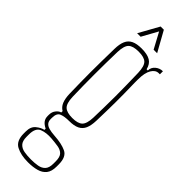

<svg xmlns="http://www.w3.org/2000/svg" viewBox="-295 -744 889 889"><g transform="rotate(45 149.0 -299.5)"><path d="M143.5 140Q96.5 140 66 124Q35.5 108 35.5 60Q35.5 56 35.5 52.8Q35.5 49.5 35.5 46Q35.5 14.5 54.5 -1Q73.5 -16.5 91.5 -20V-28Q73.5 -37 65 -48.2Q56.5 -59.5 56.5 -76Q56.5 -78.5 56.5 -80.2Q56.5 -82 56.5 -84Q56.5 -103.5 67.5 -116.8Q78.5 -130 89.5 -132V-141Q72.5 -151 64.5 -170.2Q56.5 -189.5 55.5 -220Q54.5 -262.5 54 -295.2Q53.5 -328 53.5 -359.5Q53.5 -391 54 -427.5Q54.5 -464 55.5 -514Q56 -546.5 64.8 -566.5Q73.5 -586.5 92.8 -595.8Q112 -605 143.5 -605Q181 -605 201 -593Q221 -581 227.5 -553H235.5Q235.5 -573.5 251.5 -586.8Q267.5 -600 287.5 -600V-580H280.5Q259.5 -580 246 -557.2Q232.5 -534.5 232.5 -491V-468Q233.5 -430.5 233.8 -400.8Q234 -371 234 -343.8Q234 -316.5 233.2 -286.8Q232.5 -257 231.5 -220Q230.5 -188 221.8 -168.2Q213 -148.5 194 -139.2Q175 -130 143.5 -130Q113 -130 94.8 -122.5Q76.5 -115 76.5 -84V-76Q76.5 -61.5 83.8 -52.8Q91 -44 105.8 -39.8Q120.5 -35.5 143.5 -34Q193 -31 222.2 -17Q251.5 -3 251.5 46Q251.5 49.5 251.5 52.8Q251.5 56 251.5 60Q251.5 92 237.8 109.2Q224 126.5 199.5 133.2Q175 140 143.5 140ZM143.5 121Q167.5 121 187.5 117.5Q207.5 114 219.5 101.2Q231.5 88.5 231.5 61Q231.5 57 231.5 53.2Q231.5 49.5 231.5 46Q231.5 17.5 219.8 5.5Q208 -6.5 188 -9.8Q168 -13 143.5 -15Q107 -18 81.2 -7.5Q55.5 3 55.5 46Q55.5 49.5 55.5 53.2Q55.5 57 55.5 61Q55.5 88.5 67.5 101.2Q79.5 114 99.5 117.5Q119.5 121 143.5 121ZM143.5 -150Q179.5 -150 194.8 -164.5Q210 -179 211.5 -220Q212.5 -254 213.2 -290.2Q214 -326.5 214 -364Q214 -401.5 213.2 -439.2Q212.5 -477 211.5 -514Q210 -556 195.2 -570.5Q180.5 -585 143.5 -585Q107 -585 92 -570.5Q77 -556 75.5 -514Q74.5 -477 74 -439.2Q73.5 -401.5 73.5 -364Q73.5 -326.5 74 -290.2Q74.5 -254 75.5 -220Q77 -179 92.2 -164.5Q107.5 -150 143.5 -150ZM78.5 -640 133.5 -739H154.5L209.5 -640H186.5L144.5 -718L101.5 -640Z"/></g></svg>

Font: Big Shoulders Display Thin Thin
Style: Regular
Weight: 250
Version: Version 2.002